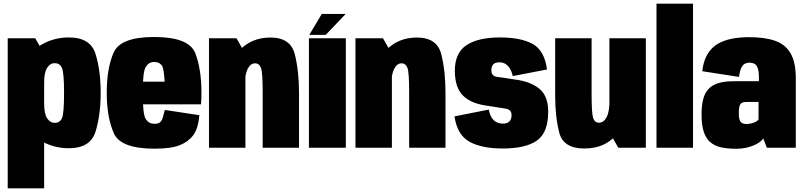

<svg xmlns="http://www.w3.org/2000/svg" viewBox="-20 -805 4382 1046"><path d="M22 221H220.5V-512L172 -596.5H22ZM355.5 2.5Q473 2.5 500.8 -88.8Q528.5 -180 528.5 -299.5Q528.5 -419.5 500.8 -510.2Q473 -601 355.5 -601Q269 -601 198.5 -557.2Q128 -513.5 128 -430.5L220.5 -356.5Q220.5 -411 237 -436Q253.5 -461 278 -461Q305 -461 317 -436Q329 -411 329 -299Q329 -184 317 -159.8Q305 -135.5 278 -135.5Q253.5 -135.5 237 -160.2Q220.5 -185 220.5 -242.5L128 -166Q128 -83.5 198.5 -40.5Q269 2.5 355.5 2.5Z M821.5 5V-130.5Q791.5 -130.5 775 -155Q757.5 -178 757.5 -299.5Q757.5 -415.5 774.5 -441Q791 -467.5 820 -467.5Q850 -467.5 864.5 -444Q873 -424.5 877 -360H741V-236.5H1075Q1077.5 -265.5 1077.5 -299.5Q1077.5 -429 1043.5 -516.5Q1008 -603.5 819.5 -603.5Q635 -603.5 598.5 -517.5Q561.5 -431.5 561.5 -300Q561.5 -169 599 -81.5Q634.5 5 821.5 5ZM821.5 -130.5V5Q913 5 959 -14Q1005 -32 1032 -67.5Q1059.5 -102 1066 -177.5L878 -206Q871.5 -179.5 866 -161.5Q860 -144 849.5 -137Q839.5 -130.5 821.5 -130.5Z M1118.5 0H1317V-511L1268.5 -596.5H1118.5ZM1411 0H1609V-301.5Q1609 -417 1586.2 -508.8Q1563.5 -600.5 1453.5 -600.5Q1348.5 -600.5 1282.2 -528.2Q1216 -456 1216 -361L1313.5 -338Q1313.5 -398.5 1329 -429.2Q1344.5 -460 1369.5 -460Q1392.5 -460 1401.8 -435Q1411 -410 1411 -306Z M1663 0H1864V-596.5H1663ZM1665 -615H1754.5L1863 -729H1733Z M1916.5 0H2115V-511L2066.5 -596.5H1916.5ZM2209 0H2407V-301.5Q2407 -417 2384.2 -508.8Q2361.5 -600.5 2251.5 -600.5Q2146.5 -600.5 2080.2 -528.2Q2014 -456 2014 -361L2111.5 -338Q2111.5 -398.5 2127 -429.2Q2142.5 -460 2167.5 -460Q2190.5 -460 2199.8 -435Q2209 -410 2209 -306Z M2718.5 4Q2843 4 2904.8 -39Q2966.5 -82 2966.5 -196.5Q2966.5 -283.5 2917.2 -322.5Q2868 -361.5 2787 -371.5Q2722.5 -382 2689.8 -385.8Q2657 -389.5 2657 -421.5Q2657 -442.5 2667 -454Q2677 -465.5 2702 -465.5Q2729.5 -465.5 2748 -444.8Q2766.5 -424 2773.5 -390.5L2960 -426.5Q2946.5 -529.5 2882.5 -565.2Q2818.5 -601 2703.5 -601Q2585 -601 2521.5 -559Q2458 -517 2458 -420Q2458 -328.5 2501.8 -284.8Q2545.5 -241 2631 -229.5Q2699 -218.5 2733 -213.5Q2767 -208.5 2767 -178Q2767 -154.5 2754.8 -143Q2742.5 -131.5 2720 -131.5Q2688.5 -131.5 2669 -151Q2649.5 -170.5 2643 -208L2456 -171Q2471 -69.5 2537.8 -32.8Q2604.5 4 2718.5 4Z M3348.5 0H3498.5V-596.5H3300V-85ZM3203 -596.5H3004.5V-284Q3004.5 -169 3026.8 -82.5Q3049 4 3163 4Q3273.5 4 3336 -68.8Q3398.5 -141.5 3398.5 -235.5L3300.5 -257Q3300.5 -196.5 3284.8 -166.5Q3269 -136.5 3243 -136.5Q3220 -136.5 3211.5 -161.8Q3203 -187 3203 -291.5Z M3556.5 0H3755.5V-785H3556.5Z M3992 5.5Q4018 5.5 4041.8 0.5Q4065.5 -4.5 4085 -12.5Q4104.5 -20.5 4118.2 -30.5Q4132 -40.5 4138 -51L4158 0H4315.5V-377Q4315.5 -465.5 4287.2 -514.2Q4259 -563 4202.8 -582.8Q4146.5 -602.5 4061.5 -602.5Q4011 -602.5 3967 -594Q3923 -585.5 3889.2 -565.5Q3855.5 -545.5 3833.8 -509Q3812 -472.5 3806 -417L4006 -386Q4010.5 -419 4018.8 -435.8Q4027 -452.5 4038.2 -458Q4049.5 -463.5 4062 -463.5Q4079 -463.5 4090.5 -457.2Q4102 -451 4108.2 -433.5Q4114.5 -416 4114.5 -382V-362.5H3977Q3930.5 -362.5 3897.2 -353.2Q3864 -344 3842.8 -323.2Q3821.5 -302.5 3811.8 -267.8Q3802 -233 3802 -181Q3802 -124 3813.8 -87.5Q3825.5 -51 3849.5 -30.5Q3873.5 -10 3908.8 -2.2Q3944 5.5 3992 5.5ZM4046 -129.5Q4036.5 -129.5 4028.8 -132Q4021 -134.5 4015.5 -140.5Q4010 -146.5 4007.5 -158.2Q4005 -170 4005 -190Q4005 -210.5 4007.8 -222.8Q4010.5 -235 4016 -240.5Q4021.5 -246 4030 -247.8Q4038.5 -249.5 4049 -249.5H4112.5V-154Q4107.5 -147 4096.5 -141.2Q4085.5 -135.5 4072.2 -132.5Q4059 -129.5 4046 -129.5Z"/></svg>

Font: Anybody Condensed Black
Style: Regular
Weight: 900
Width: 3
Designer: Tyler Finck
Foundry: Etcetera Type Company
Version: Version 1.113;gftools[0.9.25]